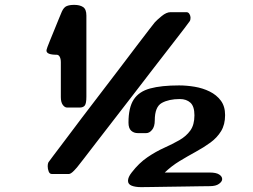

<svg xmlns="http://www.w3.org/2000/svg" viewBox="-20 -777 1040 789"><path d="M681 -727H746Q754 -727 758.5 -719.5Q763 -712 763 -704Q763 -694 759 -689Q757 -686 737 -659.5Q717 -633 684.5 -591.5Q652 -550 612.5 -498.5Q573 -447 531 -392.5Q489 -338 449.5 -287Q410 -236 378 -194.5Q346 -153 326.5 -127.5Q307 -102 305 -100Q298 -90 284.5 -76Q271 -62 263 -62H193Q184 -62 180 -72.5Q176 -83 176 -94Q176 -104 179 -110Q180 -112 199 -137Q218 -162 248.5 -202.5Q279 -243 317 -293.5Q355 -344 396 -397Q437 -450 475 -500.5Q513 -551 544 -591.5Q575 -632 594.5 -657.5Q614 -683 616 -685Q625 -695 644.5 -711Q664 -727 681 -727ZM716 -426Q747 -426 780 -420.5Q813 -415 841.5 -401Q870 -387 887.5 -363.5Q905 -340 905 -304Q905 -265 888.5 -238Q872 -211 844.5 -191Q817 -171 784 -153Q751 -135 718 -115Q685 -95 657 -68H842Q868 -68 880.5 -60Q893 -52 893 -41Q893 -31 880 -21.5Q867 -12 842 -12Q829 -12 800.5 -11.5Q772 -11 737 -10.5Q702 -10 666.5 -9.5Q631 -9 602.5 -8.5Q574 -8 560 -8Q536 -8 521 -14Q506 -20 506 -34Q506 -49 521 -68Q551 -107 585.5 -130.5Q620 -154 654.5 -169.5Q689 -185 717 -201Q745 -217 762 -240.5Q779 -264 779 -303Q779 -340 762.5 -355Q746 -370 719 -370Q674 -370 645 -354Q616 -338 616 -282Q616 -257 605 -243.5Q594 -230 581 -230H546Q530 -230 519 -240Q508 -250 508 -273Q508 -335 529.5 -368Q551 -401 597 -413.5Q643 -426 716 -426ZM285 -757Q308 -757 321.5 -748Q335 -739 335 -713V-380Q335 -352 328.5 -343.5Q322 -335 307 -335H256Q246 -335 238 -346Q230 -357 230 -378V-521Q230 -535 225.5 -543.5Q221 -552 213 -552Q171 -552 171 -569Q171 -572 172.5 -576Q174 -580 175 -584Q177 -590 185 -609.5Q193 -629 203 -653.5Q213 -678 221.5 -699Q230 -720 234 -729Q242 -747 254 -752Q266 -757 285 -757Z"/></svg>

Font: Yusei Magic
Style: Regular
Weight: 400
Designer: Tanukizamurai
Foundry: Yusei Magic Project
Version: Version 1.200